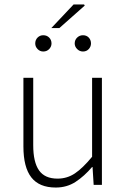

<svg xmlns="http://www.w3.org/2000/svg" viewBox="-20 -829 569 861"><path d="M230 12Q156 12 120.5 -33.5Q85 -79 85 -172V-480H129V-178Q129 -102 155 -65Q181 -28 238 -28Q281 -28 316 -51.5Q351 -75 393 -126V-480H437V0H400L395 -80H393Q358 -39 319 -13.5Q280 12 230 12ZM174 -598Q159 -598 148.5 -609Q138 -620 138 -634Q138 -650 148.5 -660.5Q159 -671 174 -671Q190 -671 200.5 -660.5Q211 -650 211 -634Q211 -620 200.5 -609Q190 -598 174 -598ZM352 -598Q337 -598 326 -609Q315 -620 315 -634Q315 -650 326 -660.5Q337 -671 352 -671Q368 -671 378 -660.5Q388 -650 388 -634Q388 -620 378 -609Q368 -598 352 -598ZM210 -703 310 -809H357L360 -804L246 -703Z"/></svg>

Font: Source Sans 3 ExtraLight Light
Style: Regular
Weight: 300
Version: Version 3.052;hotconv 1.1.0;makeotfexe 2.6.0